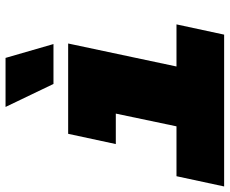

<svg xmlns="http://www.w3.org/2000/svg" viewBox="-91 -741 829 693"><g transform="rotate(-90 323.5 -394.5)"><path d="M34 -172H214L260 -391H150L187 -563H513L430 -172H582L545 0H-3ZM367 -616 284 -789H461L511 -616Z"/></g></svg>

Font: Azeret Mono Black
Style: Italic
Weight: 900
Italic angle: -12°
Designer: Martin Vácha
Foundry: Displaay
Version: Version 1.000; Glyphs 3.0.3, build 3074